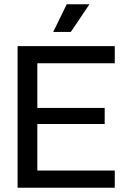

<svg xmlns="http://www.w3.org/2000/svg" viewBox="-20 -875 585 895"><path d="M62 0V-660H154V0ZM111 0V-80H515V0ZM111 -297V-372H468V-297ZM111 -580V-660H515V-580ZM310 -726H228L291 -855H397Z"/></svg>

Font: Bricolage Grotesque 72pt
Style: Regular
Weight: 400
Version: Version 1.001;gftools[0.9.33.dev8+g029e19f]